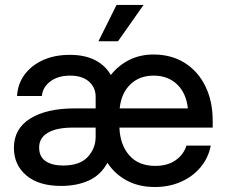

<svg xmlns="http://www.w3.org/2000/svg" viewBox="-20 -749 916 781"><path d="M228.5 7.3Q137.7 7.3 87.2 -35.4Q36.6 -78.1 36.6 -147.5Q36.6 -225.6 103 -266.8Q169.4 -308.1 284.2 -308.1H369.1V-355.5Q369.1 -393.1 341.8 -417.2Q314.5 -441.4 265.1 -441.4Q215.8 -441.4 184.6 -417.7Q153.3 -394 150.4 -358.4H49.3Q51.8 -405.8 78.6 -443.6Q105.5 -481.4 153.1 -503.7Q200.7 -525.9 264.2 -525.9Q325.2 -525.9 367.2 -504.2Q409.2 -482.4 430.7 -443.8Q461.4 -482.9 505.6 -505.1Q549.8 -527.3 604 -527.3Q677.2 -527.3 731.4 -493.2Q785.6 -459 815.4 -398.2Q845.2 -337.4 845.2 -257.8V-230H465.8Q468.3 -160.2 505.9 -117.2Q543.5 -74.2 611.3 -74.2Q661.6 -74.2 694.3 -97.2Q727.1 -120.1 738.3 -156.7H837.4Q827.6 -106.9 795.9 -68.8Q764.2 -30.8 716.1 -9.5Q668 11.7 609.9 11.7Q544.9 11.7 495.8 -14.6Q446.8 -41 417 -86.9Q390.1 -37.1 341.6 -14.9Q293 7.3 228.5 7.3ZM369.1 -230H276.9Q210 -230 174.6 -209Q139.2 -188 139.2 -148.9Q139.2 -111.8 165.3 -93.8Q191.4 -75.7 236.3 -75.7Q304.7 -75.7 336.9 -110.6Q369.1 -145.5 369.1 -192.9ZM466.8 -308.1H744.1Q737.8 -369.6 700.7 -405.5Q663.6 -441.4 605 -441.4Q546.9 -441.4 510 -405.5Q473.1 -369.6 466.8 -308.1ZM380.4 -581.1 454.1 -729H564L460 -581.1Z"/></svg>

Font: Inter Display Medium
Style: Regular
Weight: 500
Designer: Rasmus Andersson
Foundry: rsms
Version: Version 4.001;git-9221beed3